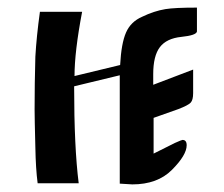

<svg xmlns="http://www.w3.org/2000/svg" viewBox="-20 -482 588 505"><path d="M295 1V-265Q295 -278 295 -284L175 -255Q175 -94 187 0H79Q74 -38 73 -94Q71 -172 71 -194Q71 -263 73 -333Q76 -386 85 -451H196Q176 -346 176 -282L296 -311Q299 -368 311.5 -396.5Q324 -425 354 -438Q385 -453 415 -458Q439 -462 498 -462V-399Q496 -389 457 -385Q418 -381 400.5 -358Q383 -335 383 -287V-259L488 -299V-237Q488 -219 481.5 -212Q475 -205 449 -195L384 -172V-78L440 -106Q458 -114 460 -114Q471 -114 471 -100Q471 -74 432 -35Q394 3 328 3Z"/></svg>

Font: Pochaevsk Unicode
Style: Normal
Weight: 400
Version: Version 1.1